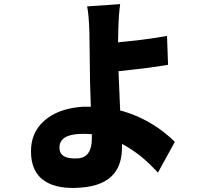

<svg xmlns="http://www.w3.org/2000/svg" viewBox="-20 -835 1009 930"><path d="M571 -125Q571 -86 563 -56Q554 -21 533 5Q484 66 369 74Q260 82 200 44Q130 1 130 -102Q130 -191 191 -247Q257 -309 380 -318H420Q415 -446 415 -528L413 -679Q410 -768 402 -804L562 -815Q555 -767 553 -689Q552 -673 552 -639V-630L609 -636Q642 -639 671 -643Q741 -652 789 -661L794 -521L702 -507L554 -490L562 -300Q642 -279 715 -235Q776 -198 827 -148L745 1Q704 -43 667 -74Q620 -112 571 -138ZM358 -68Q425 -73 425 -165V-185Q392 -188 360 -186Q268 -180 268 -120Q268 -62 358 -68Z"/></svg>

Font: Xiangcui Wave Sans Xiangcui Wave Sans
Style: Regular
Weight: 800
Width: 3
Version: Version 0.920;March 28, 2024;FontCreator 14.0.0.2814 64-bit